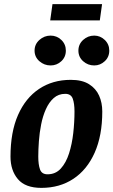

<svg xmlns="http://www.w3.org/2000/svg" viewBox="-20 -903 551 933"><path d="M181 10Q103 10 67 -32.5Q31 -75 31 -142Q31 -261 67.5 -344Q104 -427 170 -471Q236 -515 324 -515Q379 -515 412.5 -494Q446 -473 461.5 -438.5Q477 -404 477 -361Q477 -244 440 -161Q403 -78 336.5 -34Q270 10 181 10ZM211 -56Q250 -56 275.5 -84Q301 -112 315.5 -157.5Q330 -203 336 -256.5Q342 -310 342 -361Q342 -400 333.5 -423.5Q325 -447 297 -447Q264 -447 241 -426.5Q218 -406 203 -372.5Q188 -339 180 -298.5Q172 -258 169 -217Q166 -176 166 -142Q166 -103 174.5 -79.5Q183 -56 211 -56ZM438 -585Q407 -585 384 -605.5Q361 -626 361 -657Q361 -688 384 -709Q407 -730 438 -730Q467 -730 489 -709Q511 -688 511 -657Q511 -626 489 -605.5Q467 -585 438 -585ZM226 -585Q195 -585 171.5 -605.5Q148 -626 148 -657Q148 -688 171.5 -709Q195 -730 226 -730Q256 -730 278 -709Q300 -688 300 -657Q300 -626 278 -605.5Q256 -585 226 -585ZM224 -804 235 -883H476L465 -804Z"/></svg>

Font: Manuale
Style: Italic
Weight: 400
Italic angle: -11°
Designer: Eduardo Tunni / Pablo Cosgaya
Foundry: Eduardo Tunni / Pablo Cosgaya
Version: Version 1.002